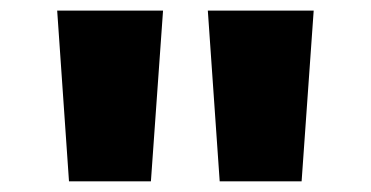

<svg xmlns="http://www.w3.org/2000/svg" viewBox="-20 -668 704 364"><path d="M110.8 -324.2 88.4 -647.9H289.1L266.1 -324.2ZM396.5 -324.2 374 -647.9H574.7L551.8 -324.2Z"/></svg>

Font: Black Ops One
Style: Regular
Weight: 400
Designer: James Grieshaber, Eben Sorkin
Foundry: Sorkin Type Co.
Version: Version 1.004; ttfautohint (v1.8.4.7-5d5b)